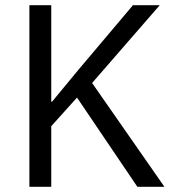

<svg xmlns="http://www.w3.org/2000/svg" viewBox="-20 -718 674 738"><path d="M508 0 276 -343 177 -233V0H93V-698H177V-448V-327H180L280 -448L491 -698H594L334 -399L612 0Z"/></svg>

Font: IBM Plex Sans Var
Style: Regular
Weight: 400
Designer: Mike Abbink, Paul van der Laan, Pieter van Rosmalen
Foundry: Bold Monday
Version: Version 3.000